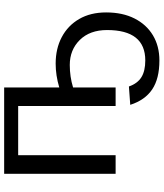

<svg xmlns="http://www.w3.org/2000/svg" viewBox="47 -615 776 910"><g transform="rotate(-90 435.0 -160.0)"><path d="M475.6 -528.3V-267.1Q532.7 -284.2 588.4 -284.2Q659.7 -284.2 714.4 -255.1Q769 -226.1 800 -172.6Q831.1 -119.1 831.1 -44.9Q831.1 32.7 802.5 89.4Q773.9 146 722.7 176.8Q671.4 207.5 603.5 207.5Q517.1 207.5 466.3 173.3Q415.5 139.2 393.1 69.3L480 63Q494.6 104 524.2 122.3Q553.7 140.6 603.5 140.6Q747.6 140.6 747.6 -40.5Q747.6 -122.1 700.7 -169.7Q653.8 -217.3 582 -217.3Q526.4 -217.3 475.6 -201.7V0H387.7V-461.9H154.3V0H66.4V-528.3Z"/></g></svg>

Font: Arimo
Style: Regular
Weight: 400
Designer: Steve Matteson
Foundry: Monotype Imaging Inc.
Version: Version 1.33